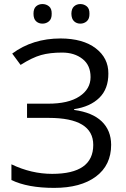

<svg xmlns="http://www.w3.org/2000/svg" viewBox="-20 -913 621 943"><path d="M277.8 -724.1Q387.7 -723.6 450.2 -675.8Q512.7 -627.9 512.2 -552.2Q512.7 -476.6 467.8 -432.6Q422.9 -388.7 344.2 -377V-373Q433.6 -360.8 479.5 -316.9Q525.4 -272.9 525.9 -202.1Q525.9 -101.6 451.2 -45.9Q376.5 9.8 246.1 9.8Q115.7 9.8 36.1 -28.8V-106Q133.8 -59.1 236.3 -59.1Q438 -59.1 438 -201.2Q438 -334 219.2 -334H112.8V-403.8H214.8Q315.4 -403.3 370.1 -439.5Q424.8 -475.6 424.8 -534.2Q424.8 -592.8 385.3 -623.5Q345.7 -654.8 285.2 -654.8Q224.6 -654.8 181.6 -642.6Q138.2 -630.4 81.1 -594.2L40 -649.9Q140.1 -724.1 277.8 -724.1ZM330.6 -845.7Q331.1 -870.6 343.8 -881.8Q356.4 -893.1 374.5 -893.1Q392.6 -893.1 406.2 -881.8Q419.9 -870.6 419.4 -845.7Q419.9 -820.3 406.2 -808.6Q392.6 -796.9 374.5 -796.9Q356.4 -796.9 343.8 -808.6Q331.1 -820.3 330.6 -845.7ZM144.5 -845.7Q144.5 -870.6 157.2 -881.8Q169.9 -893.1 188.5 -893.1Q207 -893.1 220.7 -881.8Q234.4 -870.6 233.9 -845.7Q234.4 -820.3 220.7 -808.6Q207 -796.9 188.5 -796.9Q169.9 -796.9 157.2 -808.6Q144.5 -820.3 144.5 -845.7Z"/></svg>

Font: OpenSans
Style: Regular
Weight: 400
Foundry: Ascender Corporation
Version: Version 1.10